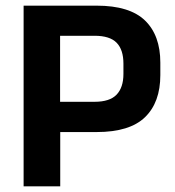

<svg xmlns="http://www.w3.org/2000/svg" viewBox="-20 -659 620 679"><path d="M151 -192V-299H314Q368 -299 392.2 -324.2Q416.5 -349.5 416.5 -397.5V-434Q416.5 -483 392.5 -507.8Q368.5 -532.5 314.5 -532.5H151V-639H322Q438.5 -639 492.8 -586.5Q547 -534 547 -437.5V-393.5Q547 -297 492.8 -244.5Q438.5 -192 322 -192ZM63.5 0V-639H192.5V-268.5L193 -209V0Z"/></svg>

Font: Anek Tamil SemiBold
Style: Regular
Weight: 600
Version: Version 1.003